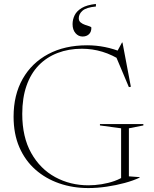

<svg xmlns="http://www.w3.org/2000/svg" viewBox="-20 -945 781 975"><path d="M634.5 -49.5 689 -45.5V-43Q657.5 -28 613.5 -16Q569.5 -4 521.2 3Q473 10 429 10Q349.5 10 280.5 -14Q211.5 -38 159.5 -84Q107.5 -130 78.2 -197.5Q49 -265 49 -352.5Q49 -463 95 -544.2Q141 -625.5 224.8 -670.2Q308.5 -715 422.5 -715Q468.5 -715 513.2 -706Q558 -697 602.5 -678.5L573.5 -681L599.5 -729H602L644.5 -504.5L634.5 -502.5L563 -672L606 -631.5Q550.5 -667 499.8 -682.2Q449 -697.5 396 -697.5Q328.5 -697.5 272.5 -676Q216.5 -654.5 176.2 -612.8Q136 -571 114.5 -509.2Q93 -447.5 93 -366.5Q93 -249 138.5 -168Q184 -87 260.5 -45.5Q337 -4 429 -4Q461.5 -4 496 -9.5Q530.5 -15 561.5 -26Q592.5 -37 615 -53.5L595 -25V-293.5L487.5 -308V-315H708V-308L634.5 -293.5ZM444 -804Q444 -782.5 431.5 -771Q419 -759.5 399.5 -759.5Q378 -759.5 363.2 -776.8Q348.5 -794 348.5 -822.5Q348.5 -846 359 -867.5Q369.5 -889 395.2 -904.5Q421 -920 467 -925V-912Q418.5 -907.5 399.2 -890.8Q380 -874 380 -852.5Q380 -838.5 389.8 -830.8Q399.5 -823 412 -818.8Q424.5 -814.5 434.2 -811.5Q444 -808.5 444 -804Z"/></svg>

Font: Newsreader 60pt ExtraLight
Style: Regular
Weight: 250
Designer: Hugues Gentile
Foundry: Production Type
Version: Version 1.003